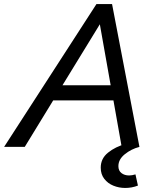

<svg xmlns="http://www.w3.org/2000/svg" viewBox="-72 -723 767 945"><path d="M-51.8 0 402.8 -703.1H479.5L614.3 0H526.9L486.3 -229H189.9L49.8 0ZM419.4 -603.5 235.4 -303.2H472.7ZM544.4 202.1Q513.7 202.1 486.1 190.9Q458.5 179.7 441.2 157.2Q423.8 134.8 423.8 102.1Q423.8 57.1 460 28.1Q496.1 -1 546.9 -14.6L573.2 -8.3L572.8 0H614.3Q574.2 10.3 542.5 35.9Q510.7 61.5 510.7 94.7Q510.7 117.2 525.9 128.9Q541 140.6 563.5 140.6Q577.6 140.6 594.7 135.3L606.9 190.4Q577.1 202.1 544.4 202.1Z"/></svg>

Font: Schibsted Grotesk
Style: Italic
Weight: 400
Italic angle: -12°
Designer: Bakken & Baeck AS, Henrik Kongsvoll
Foundry: Schibsted ASA
Version: Version 1.100; ttfautohint (v1.8.4.7-5d5b);gftools[0.9.25]